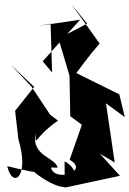

<svg xmlns="http://www.w3.org/2000/svg" viewBox="-20 -866 590 877"><path d="M243 -100C235 -147 122 -152 142 -257C144 -188 132 -237 245 -315L209 -342L124 -470L30 -570L136 -469L49 -360L64 -230C117 -55 37 -2 13 -107C193 -62 181 -83 137 -79C344 80 367 -84 275 -129L276 -9L528 -63L436 -164L504 -124L464 -394L550 -331L525 -435L297 -548L301 -335L354 -296L298 -136C392 -84 228 -31 213 -101ZM378 -758 247 -690 304 -498C346 -556 388 -614 435 -667L307 -846ZM211 -758 218 -535 175 -586C232 -649 288 -713 346 -776L157 -748Z"/></svg>

Font: Asimov Silicon
Style: Regular
Weight: 400
Designer: Google
Version: Version 2.000980; 2014